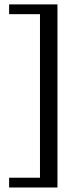

<svg xmlns="http://www.w3.org/2000/svg" viewBox="-20 -731 380 874"><path d="M241.5 -711V122.5H21.5V78H162V-666.5H21.5V-711Z"/></svg>

Font: Newsreader
Style: Regular
Weight: 400
Designer: Hugues Gentile
Foundry: Production Type
Version: Version 1.003